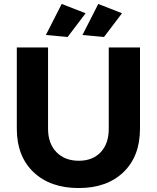

<svg xmlns="http://www.w3.org/2000/svg" viewBox="-20 -940 793 971"><path d="M292 -920 413 -873 322 -753 212 -763ZM477 -920 597 -873 506 -753 397 -763ZM223 -289Q223 -214 265.5 -170.5Q308 -127 379 -127Q448 -127 489 -170Q530 -213 530 -289V-700H688V-289Q688 -150 604.5 -69.5Q521 11 378 11Q234 11 149.5 -69.5Q65 -150 65 -289V-700H223Z"/></svg>

Font: Montserrat-Arabic SemiBold
Style: Regular
Weight: 600
Designer: Mohamed Gaber
Foundry: Kief Type Foundry
Version: Version 5.008;PS 005.008;hotconv 1.0.88;makeotf.lib2.5.64775